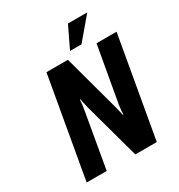

<svg xmlns="http://www.w3.org/2000/svg" viewBox="-205 -1026 1082 1162"><g transform="rotate(-30 336.5 -445.0)"><path d="M183 -700H333L439 -310L450 -266Q452 -259 454 -245H458Q458 -259 459 -266Q462 -299 464 -310L533 -700H673L550 0H400L293 -390Q294 -386 283 -434Q281 -441 279 -455H275Q275 -441 274 -434Q272 -411 268 -390L200 0H60ZM371 -740 443 -890H578L451 -740Z"/></g></svg>

Font: Scada
Style: Bold Italic
Weight: 700
Italic angle: -10°
Version: Version 4.000